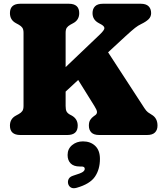

<svg xmlns="http://www.w3.org/2000/svg" viewBox="-20 -720 871 1024"><path d="M330 -155Q330 -135.5 334.8 -126Q339.5 -116.5 352.5 -109L363 -103.5Q394.5 -85.5 394.5 -50Q394.5 0 339 0H88.5Q33 0 33 -50Q33 -86.5 65 -103.5L80.5 -112Q93 -119 99.2 -128Q105.5 -137 105.5 -155V-545Q105.5 -563 99.2 -572Q93 -581 80.5 -588L65 -596.5Q33 -613.5 33 -650Q33 -700 88.5 -700H347Q402.5 -700 402.5 -650Q402.5 -613.5 370.5 -596.5L355 -588Q342.5 -581 336.2 -572Q330 -563 330 -545V-362L512.5 -536Q537 -559.5 536.8 -569.8Q536.5 -580 521 -589L505.5 -597.5Q473.5 -615 473.5 -650Q473.5 -673 487 -686.5Q500.5 -700 529 -700H730.5Q759 -700 772.5 -686.5Q786 -673 786 -650Q786 -630.5 772.2 -617.2Q758.5 -604 733.5 -592Q716.5 -584 700.2 -571.2Q684 -558.5 648.5 -526L556.5 -441L750 -143.5Q760 -128 769 -121.2Q778 -114.5 788.5 -108.5Q820 -90.5 820 -50Q820 -27 806.5 -13.5Q793 0 764.5 0H509Q480.5 0 467.2 -13.5Q454 -27 454 -50Q454 -69 461.2 -80.5Q468.5 -92 480.5 -100.5L489 -106.5Q498 -113.5 497.2 -123.8Q496.5 -134 483.5 -154.5L397 -293.5L330 -231.5ZM405.5 168Q373 168 356.8 151.5Q340.5 135 340.5 106.5Q340.5 74 364.5 54Q388.5 34 422.5 34Q462.5 34 487.8 58Q513 82 513 127.5Q513 183.5 486.2 222.5Q459.5 261.5 389 281.5Q369.5 287 357.8 279.8Q346 272.5 343 258Q340.5 244.5 347 233.2Q353.5 222 371.5 216.5Q411 204.5 421.5 197Q432 189.5 432 180.5Q432 168 415 168Z"/></svg>

Font: Fraunces 72pt S100 Black
Style: Regular
Weight: 900
Version: Version 1.000; ttfautohint (v1.8.3)